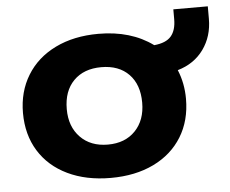

<svg xmlns="http://www.w3.org/2000/svg" viewBox="-45 -610 812 677"><g transform="rotate(-5 360.5 -271.5)"><path d="M32 -240Q32 -315 67.5 -373Q103 -431 168.5 -463Q234 -495 321 -495Q436 -495 514 -438Q556 -442 574 -463Q592 -484 592 -523V-558H714V-514Q714 -452 681 -406Q648 -360 589 -343Q609 -295 609 -240Q609 -163 573.5 -105.5Q538 -48 473 -16.5Q408 15 321 15Q234 15 168.5 -16.5Q103 -48 67.5 -105.5Q32 -163 32 -240ZM454 -240Q454 -304 418.5 -340.5Q383 -377 321 -377Q259 -377 223 -340.5Q187 -304 187 -240Q187 -178 223.5 -140.5Q260 -103 321 -103Q382 -103 418 -140.5Q454 -178 454 -240Z"/></g></svg>

Font: Prompt SemiBold
Style: Regular
Weight: 600
Designer: Katatrad Team
Foundry: CadsonDemak
Version: Version 1.001